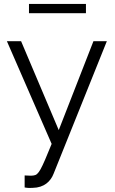

<svg xmlns="http://www.w3.org/2000/svg" viewBox="-20 -730 582 974"><path d="M127 -663H416V-710H127ZM105 160V221C122 224 134 224 146 223C204 222 237 190 252 151L522 -521H454L278 -70L87 -521H15L242 0C188 133 176 157 151 160C143 162 123 161 105 160Z"/></svg>

Font: FIGSv2-sans-serif
Style: Regular
Weight: 400
Designer: Matt McInerney, Pablo Impallari, Rodrigo Fuenzalida,Mirko Velimirovic
Foundry: Matt McInerney, Pablo Impallari, Rodrigo Fuenzalida
Version: Version 4.021;hotconv 1.0.109;makeotfexe 2.5.65596